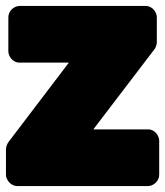

<svg xmlns="http://www.w3.org/2000/svg" viewBox="-22 -586 554 644"><path d="M291 -152 497 -422C501 -428 504 -437 504 -445V-528C504 -544 490 -566 467 -566H43C27 -566 6 -551 6 -528V-414C6 -398 20 -376 43 -376H209L6 -109C2 -103 -2 -94 -2 -86V0C-2 16 13 38 36 38H475C491 38 512 23 512 0V-114C512 -130 498 -152 475 -152Z"/></svg>

Font: Asimov Print
Style: E
Weight: 500
Designer: Google
Version: Version 2.000980; 2014